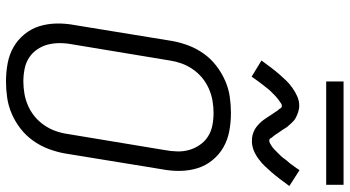

<svg xmlns="http://www.w3.org/2000/svg" viewBox="-283 -876 1167 641"><g transform="rotate(90 300.5 -555.5)"><path d="M252 8Q221 8 191.5 2.5Q162 -3 137.5 -17Q113 -31 94.5 -53.5Q76 -76 67.5 -103.5Q59 -131 58.5 -161.5Q58 -192 64 -223L117 -548Q122 -575 132 -601.5Q142 -628 159 -652Q176 -676 199.5 -694Q223 -712 249 -723.5Q275 -735 302.5 -739Q330 -743 357 -743Q388 -743 417.5 -737.5Q447 -732 471.5 -718Q496 -704 514.5 -681.5Q533 -659 541.5 -631.5Q550 -604 550.5 -573.5Q551 -543 545 -512L492 -187Q487 -160 477 -133.5Q467 -107 450 -83Q433 -59 410 -41Q387 -23 360.5 -11.5Q334 0 306.5 4Q279 8 252 8ZM252 -50Q272 -50 292.5 -53.5Q313 -57 332.5 -65.5Q352 -74 368.5 -87.5Q385 -101 397.5 -119Q410 -137 417 -156.5Q424 -176 427 -196L481 -522Q485 -543 485.5 -564Q486 -585 480.5 -604Q475 -623 463.5 -639.5Q452 -656 435.5 -666.5Q419 -677 398.5 -681Q378 -685 357 -685Q337 -685 316.5 -681.5Q296 -678 276.5 -669.5Q257 -661 240.5 -647.5Q224 -634 211.5 -616Q199 -598 192 -578.5Q185 -559 182 -539L128 -213Q124 -192 124 -171Q124 -150 129 -131Q134 -112 145.5 -95.5Q157 -79 173.5 -68.5Q190 -58 210.5 -54Q231 -50 252 -50ZM236 -812 182 -845Q195 -863 206.5 -878Q218 -893 228.5 -905Q239 -917 248.5 -927Q258 -937 272.5 -947.5Q287 -958 302 -964.5Q317 -971 333 -971Q339 -971 344 -970Q349 -969 354 -967.5Q359 -966 363.5 -964Q368 -962 373 -959.5Q378 -957 381.5 -954Q385 -951 388.5 -947.5Q392 -944 395.5 -940Q399 -936 402.5 -932Q406 -928 408 -924Q410 -920 413 -916Q416 -912 419 -907.5Q422 -903 425 -898.5Q428 -894 431 -889.5Q434 -885 437 -882Q440 -879 442 -875Q444 -871 450 -871Q454 -871 457.5 -873Q461 -875 464.5 -877Q468 -879 472 -882Q476 -885 480 -889Q484 -893 485 -894Q486 -895 488.5 -897.5Q491 -900 493.5 -902.5Q496 -905 499 -908Q502 -911 504.5 -914Q507 -917 509.5 -920.5Q512 -924 515 -928Q518 -932 521.5 -935.5Q525 -939 528 -943.5Q531 -948 534.5 -952.5Q538 -957 541 -961.5Q544 -966 548 -972L601 -938Q588 -920 576.5 -905Q565 -890 554.5 -878Q544 -866 534.5 -856Q525 -846 511 -835.5Q497 -825 482 -819Q467 -813 451 -813Q445 -813 440 -813.5Q435 -814 429.5 -815.5Q424 -817 419.5 -819Q415 -821 410.5 -823.5Q406 -826 402.5 -829Q399 -832 395 -835.5Q391 -839 387.5 -843Q384 -847 381 -851Q378 -855 375.5 -859Q373 -863 370 -867Q367 -871 364.5 -875.5Q362 -880 358.5 -884.5Q355 -889 352.5 -893.5Q350 -898 347 -901Q344 -904 341.5 -908.5Q339 -913 333 -913Q329 -913 325.5 -910.5Q322 -908 319 -906Q316 -904 312 -901Q308 -898 303.5 -894Q299 -890 298 -889Q297 -888 294.5 -885.5Q292 -883 289.5 -880.5Q287 -878 284 -875Q281 -872 278.5 -869Q276 -866 273.5 -862.5Q271 -859 268 -855.5Q265 -852 262 -848Q259 -844 255.5 -839.5Q252 -835 249 -830.5Q246 -826 242.5 -821.5Q239 -817 236 -812ZM252 -1061V-1119H597V-1061Z"/></g></svg>

Font: Iosevka Aile Light
Style: Italic
Weight: 300
Italic angle: -9°
Designer: Belleve Invis
Foundry: Belleve Invis
Version: Version 31.1.0; ttfautohint (v1.8.4)